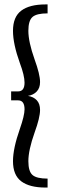

<svg xmlns="http://www.w3.org/2000/svg" viewBox="-20 -740 268 859"><path d="M192.9 59.1V99.1H183.1Q112.3 99.1 75.2 71.3Q38.1 43.5 38.1 -19Q38.1 -75.7 68.8 -163.1Q89.8 -223.1 89.8 -251Q89.8 -291 61 -291H29.8V-331.1H61Q89.8 -331.1 89.8 -370.1Q89.8 -402.3 68.8 -458Q38.1 -543.5 38.1 -602.1Q38.1 -664.6 75.2 -692.4Q112.3 -720.2 183.1 -720.2H192.9V-680.2Q144 -680.2 125.5 -664.1Q106.9 -647.9 106.9 -602.1Q106.9 -552.7 134.8 -474.1Q159.2 -407.2 159.2 -373Q159.2 -346.2 144.3 -330.6Q129.4 -314.9 105 -311Q129.9 -307.1 144.5 -291.5Q159.2 -275.9 159.2 -248Q159.2 -213.9 134.8 -147Q106.9 -68.4 106.9 -19Q106.9 26.9 125.5 43Q144 59.1 192.9 59.1Z"/></svg>

Font: Margherita
Style: Regular
Weight: 400
Designer: James Puckett
Foundry: Dunwich Type Founders
Version: Version 1.008;hotconv 1.0.109;makeotfexe 2.5.65596